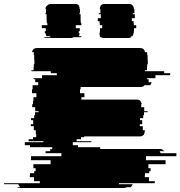

<svg xmlns="http://www.w3.org/2000/svg" viewBox="-116 -940 902 960"><path d="M687 -174H766V-159H614V-139H712V-119H626V-99H637V-84H630V-74H609V-64H608V-54H629V-34H658V-27Q658 -25 657 -24H479Q478 -22 478 -19H547Q544 -9 536 -4H517Q512 0 503 0H-18Q-26 0 -33 -4H-14Q-21 -9 -25 -19H-95Q-96 -21 -96 -24H83V-34H54V-54H33V-64H34V-74H55V-84H62V-99H51V-119H137V-139H39V-159H191V-174H112V-184H135V-194H145V-204H34V-214H8V-229H101V-234H27V-244H49V-254H65V-269H63V-289H53V-309H38V-319H50V-339H39V-349H55V-364H59V-379H77V-384H60V-404H45V-419H49V-434H51V-454H66V-474H44V-494H47V-514H75V-529H60V-544H52V-549H94V-564H168V-574H138V-584H41V-589H52V-604H53V-619H56V-639H55V-664H53V-673Q53 -677 54 -679H44Q48 -700 70 -700H583Q606 -700 609 -679H619Q620 -677 620 -673V-664H622V-639H623V-619H620V-604H619V-589H608V-584H705V-574H735V-564H661V-549H619V-544H627V-529H642Q640 -519 635 -514H607Q600 -505 587 -505H287V-494H284V-474H306V-454H291V-442H569Q580 -442 588 -434H586Q591 -429 593 -419H590V-404H605V-384H622V-379H604V-364H600V-349H584V-339H595V-319H583V-309H598V-289H608V-285Q608 -274 603 -269H605Q597 -258 583 -258H305V-254H289V-244H267V-234H341V-229H248V-214H274V-204H385V-195H693Q698 -195 701 -194H690Q700 -191 705 -184H682Q686 -178 687 -174ZM282 -773Q282 -764 278 -759H293Q291 -756 288 -754H253Q248 -750 239 -750H115Q107 -750 102 -754H138Q135 -756 133 -759H117Q112 -766 112 -773V-774H108V-784H113V-799H93V-814H121V-824H118V-834H117V-869H111V-874H114V-894H112V-897Q112 -905 115 -909H118Q124 -920 137 -920H261Q275 -920 281 -909H279Q282 -905 282 -897V-894H284V-874H281V-869H287V-834H288V-824H291V-814H263V-799H283V-784H278V-774H282ZM553 -814H565V-799H554V-784H553V-774H551V-773Q551 -766 546 -759H542Q540 -756 537 -754H540Q535 -750 527 -750H403Q394 -750 389 -754H386Q385 -755 384 -756.5Q383 -758 381 -759H385Q381 -764 381 -773V-774H383V-784H384V-799H395V-814H383V-824H382V-834H373V-849H388V-869H378V-874H386V-894H383V-897Q383 -905 387 -909H386Q392 -920 406 -920H530Q544 -920 550 -909Q553 -905 553 -897V-894H556V-874H548V-869H558V-849H543V-834H552V-824H553Z"/></svg>

Font: Rubik Glitch
Style: Regular
Weight: 400
Designer: Hubert and Fischer, NaN
Foundry: Hubert and Fischer, NaN
Version: Version 2.200